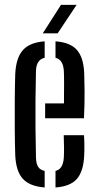

<svg xmlns="http://www.w3.org/2000/svg" viewBox="-20 -780 412 806"><path d="M169.5 -283.5V-346H248.5Q249 -392.5 249 -429.5Q249 -466.5 248 -482.5Q245.5 -529 213 -537.5V-606.5Q274.5 -602 302.5 -570.8Q330.5 -539.5 333.5 -473.5Q334.5 -452 335 -398.5Q335.5 -345 332.5 -283.5ZM44 -128Q42.5 -174.5 42 -236.5Q41.5 -298.5 42 -360.8Q42.5 -423 44 -470.5Q47.5 -538 76.5 -570Q105.5 -602 167.5 -606.5V-537.5Q132.5 -529.5 131 -482.5Q129.5 -417 129 -359Q128.5 -301 129 -243Q129.5 -185 131 -120Q131.5 -93 140 -79.8Q148.5 -66.5 167.5 -62.5V7Q104 2 75.5 -29.8Q47 -61.5 44 -128ZM213 7V-62.5Q245.5 -70 248 -120Q249 -137 248.8 -160.2Q248.5 -183.5 247.5 -212.5H332.5Q334 -194.5 334.2 -170.8Q334.5 -147 333.5 -128Q330.5 -61 303 -29.2Q275.5 2.5 213 7ZM159.5 -640 236 -759.5H301.5L222 -640Z"/></svg>

Font: Big Shoulders Stencil Display SemiBold
Style: Regular
Weight: 600
Designer: Patric King
Foundry: XO Type Co
Version: Version 1.000